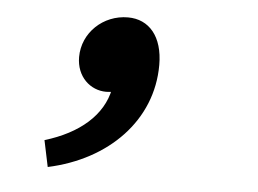

<svg xmlns="http://www.w3.org/2000/svg" viewBox="-38 -251 677 504"><g transform="rotate(5 300.0 1.0)"><path d="M104.3 205.2C262.2 171.2 372.7 58.9 372.7 -87C372.7 -162 335.9 -204.4 280.2 -204.4C214.9 -204.4 161.2 -153.8 161.2 -89.7C161.2 -37.7 198 -4.8 239.9 -4.8C270.3 -4.8 292.1 -19.5 305.9 -30.4L274.2 -120.1L254.5 -13.5C240.6 56.5 180.3 108.4 89.7 135.6L104.3 205.2Z"/></g></svg>

Font: Source Code Variable
Style: Italic
Weight: 400
Italic angle: -11°
Monospace: yes
Designer: Paul D. Hunt, Teo Tuominen
Foundry: Adobe Systems Incorporated
Version: Version 1.005;PS 1.0;hotconv 16.6.54;makeotf.lib2.5.65590